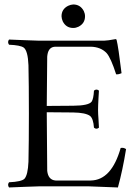

<svg xmlns="http://www.w3.org/2000/svg" viewBox="-20 -825 607 850"><path d="M252.4 -752.9Q252.4 -784.7 281.7 -799.3Q293 -804.7 304.2 -805.2Q335.9 -805.2 351.1 -775.9Q356.4 -764.6 356.4 -752.9Q356.4 -721.2 327.1 -706.5Q315.9 -701.2 304.2 -701.2Q272.5 -701.2 257.8 -730.5Q252.9 -741.7 252.4 -752.9ZM304.2 -356.9Q372.6 -357.4 385.7 -375Q394 -387.2 396 -423.8Q407.2 -433.1 418 -423.8Q417.5 -411.6 416 -390.1Q414.1 -357.4 414.1 -337.9Q414.1 -321.3 416 -297.9Q417.5 -275.4 418 -259.8Q406.7 -250.5 396 -259.8Q393.1 -300.3 378.4 -312Q358.4 -326.2 304.2 -327.1L187 -328.1Q187 -328.1 189 -71.8Q189 -69.8 189 -68.8Q193.4 -28.3 226.1 -25.9H381.8Q473.6 -27.3 514.2 -169.9Q525.9 -172.4 535.6 -166.5Q537.6 -165.5 538.1 -165Q522.9 -70.8 502 4.9Q501 4.9 374 0H151.9Q136.7 0 92.3 2Q43.9 4.4 20 4.9Q11.7 -6.8 20 -18.1Q75.2 -20.5 88.4 -33.7Q103.5 -50.8 106 -108.9Q107.9 -191.9 107.9 -320.8Q107.9 -454.6 106 -536.1Q103.5 -600.1 85 -614.3Q69.8 -625 20 -627Q11.7 -638.7 20 -649.9Q44.9 -649.4 92.3 -647Q134.8 -645 149.9 -645H441.9Q454.6 -645 492.2 -651.9Q495.6 -650.4 496.1 -648.9Q503.9 -618.2 518.1 -501Q503.4 -494.6 494.1 -496.1Q470.7 -568.8 452.1 -589.8Q426.3 -617.2 381.8 -618.2H226.1Q195.3 -618.2 189.9 -582Q189.5 -577.6 189 -574.2L187 -356Z"/></svg>

Font: Linux Libertine Display O
Style: Regular
Weight: 400
Designer: Philipp H. Poll
Foundry: Philipp H. Poll
Version: Version 5.0.9